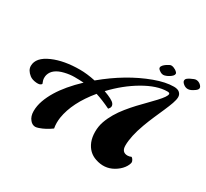

<svg xmlns="http://www.w3.org/2000/svg" viewBox="-175 -1155 1544 1439"><g transform="rotate(30 597.5 -435.5)"><path d="M15.6 0ZM677.7 -372.1Q605 -407.2 547.4 -425.3Q422.9 -274.9 400.4 -133.8Q397 -110.8 397 -87.6Q397 -64.5 401.4 -41Q352.5 -4.9 300.8 12.7Q282.7 19 271.5 19Q260.3 19 248.3 13.2Q236.3 7.3 226.6 -4.9Q203.1 -32.2 203.1 -77.6Q203.1 -123 219.5 -169.4Q235.8 -215.8 264.6 -263.2Q318.8 -352.5 420.9 -449.2Q380.9 -451.7 341.3 -451.7Q301.8 -451.7 258.8 -441.4Q168 -419.9 150.4 -359.4Q147 -348.6 147 -331.3Q147 -314 158.7 -286.6Q148.9 -268.6 113.3 -272Q76.2 -275.4 55.2 -292Q15.6 -323.2 15.6 -360.8Q15.6 -434.1 118.2 -478.5Q213.4 -520 350.1 -520Q411.1 -520 483.9 -504.4Q667 -656.7 859.4 -727.5Q952.1 -761.7 1023.4 -761.7Q1056.6 -761.7 1073 -746.8Q1089.4 -731.9 1089.4 -709.2Q1089.4 -686.5 1077.4 -652.8Q1065.4 -619.1 1047.4 -577.9Q1029.3 -536.6 1008.5 -489.3Q987.8 -441.9 969.7 -392.6Q927.7 -277.8 927.7 -198.2Q927.7 -140.1 979 -140.1Q993.7 -140.1 1011.2 -147.5Q1020.5 -141.1 1026.4 -130.6Q1032.2 -120.1 1032.2 -112.3Q1032.2 -104.5 1026.1 -89.8Q1020 -75.2 1008.8 -60.3Q997.6 -45.4 981.7 -31.7Q965.8 -18.1 946.8 -7.3Q875.5 33.2 792.5 4.9Q723.6 -18.1 694.3 -89.8Q679.7 -127 679.7 -174.3Q679.7 -221.7 694.3 -263.4Q709 -305.2 732.7 -345.5Q756.3 -385.7 786.9 -423.3Q817.4 -460.9 849.4 -495.4Q881.3 -529.8 911.9 -560.1Q942.4 -590.3 965.8 -616.2Q1019 -673.3 1019 -694.8Q1019 -706.1 998.5 -706.1Q909.7 -706.1 795.9 -639.6Q686 -575.2 589.8 -473.1Q667.5 -445.3 684.1 -422.9Q703.1 -397.5 677.7 -372.1ZM1082 -812.5Q1064.9 -826.7 1064.9 -839.1Q1064.9 -851.6 1074.7 -859.6Q1084.5 -867.7 1097.7 -874Q1128.4 -889.6 1140.9 -889.6Q1153.3 -889.6 1162.4 -885.7Q1171.4 -881.8 1178.7 -876Q1195.3 -861.8 1195.3 -848.6Q1195.3 -835.4 1177 -822.3Q1158.7 -809.1 1145.3 -803.5Q1131.8 -797.9 1120.6 -797.9Q1109.4 -797.9 1099.6 -801.8Q1089.8 -805.7 1082 -812.5ZM876.5 -809.6Q858.4 -821.3 858.4 -832.3Q858.4 -843.3 867.7 -853.5Q877 -863.8 889.2 -872.1Q915.5 -889.6 926 -889.6Q936.5 -889.6 946.3 -886Q956.1 -882.3 964.8 -877Q986.3 -862.8 986.3 -852.3Q986.3 -841.8 977.8 -832.8Q969.2 -823.7 957 -815.9Q944.8 -808.1 931.2 -803Q917.5 -797.9 908.9 -797.9Q900.4 -797.9 892.1 -801Q883.8 -804.2 876.5 -809.6Z"/></g></svg>

Font: Molle
Style: Regular
Weight: 400
Italic angle: -22°
Designer: Elena Albertoni
Foundry: Elena Albertoni
Version: Version 1.001; ttfautohint (v0.92) -l 12 -r 12 -G 200 -x 10 